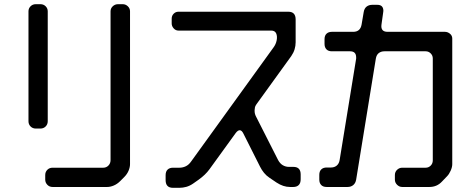

<svg xmlns="http://www.w3.org/2000/svg" viewBox="-20 -789 2224 917"><path d="M231 104H492Q507 104 523.5 97Q540 90 554 76L573 57Q587 43 594 26.5Q601 10 601 -5V-735Q601 -749 590.5 -759Q580 -769 566 -769H544Q529 -769 518.5 -759Q508 -749 508 -735V-24Q508 -9 498 1.5Q488 12 473 12H231Q216 12 206 22Q196 32 196 47V69Q196 83 206 93.5Q216 104 231 104ZM151 -175H173Q188 -175 198 -185Q208 -195 208 -210V-735Q208 -749 198 -759Q188 -769 173 -769H151Q136 -769 126 -759Q116 -749 116 -735V-210Q116 -195 126 -185Q136 -175 151 -175Z M806 108H837Q853 108 869.5 103.5Q886 99 902 88L929 69Q961 46 980 20L1106 -154Q1116 -167 1125 -167Q1135 -167 1143 -150L1222 7Q1230 23 1241 36.5Q1252 50 1267 60L1301 83Q1333 104 1365 104H1381Q1397 104 1406.5 95Q1416 86 1416 67V44Q1416 8 1381 8H1360Q1344 8 1330.5 0Q1317 -8 1308 -25L1203 -232Q1196 -245 1196 -259Q1196 -260 1196 -263Q1196 -266 1197 -271Q1197 -281 1207 -294L1371 -521Q1382 -537 1387 -553.5Q1392 -570 1392 -587V-696Q1392 -733 1357 -733H832Q819 -733 809.5 -723.5Q800 -714 800 -700V-677Q800 -664 809.5 -653.5Q819 -643 832 -643H1275Q1293 -643 1299 -629.5Q1305 -616 1301.5 -597Q1298 -578 1286 -562L893 -18Q882 -2 867.5 5Q853 12 837 12H806Q790 12 780.5 21Q771 30 771 48V71Q771 108 806 108Z M1681 -509 1602 -24Q1599 -7 1588 2Q1577 11 1561 11H1540Q1524 11 1514.5 20Q1505 29 1505 46V69Q1505 85 1514 94.5Q1523 104 1540 104H1640Q1656 104 1667 95Q1678 86 1681 69L1775 -509Q1778 -527 1789 -535.5Q1800 -544 1816 -544H2013Q2027 -544 2037 -534Q2047 -524 2047 -510V-23Q2047 -8 2037 2Q2027 12 2013 12H1901Q1887 12 1876.5 22Q1866 32 1866 47V69Q1866 83 1876.5 93.5Q1887 104 1901 104H2031Q2067 104 2091 78L2115 53Q2125 43 2132.5 26Q2140 9 2140 -5V-605Q2140 -619 2129 -628Q2118 -637 2105 -637H1831Q1797 -637 1802 -672L1810 -729Q1811 -732 1811 -737Q1811 -766 1782 -766H1758Q1742 -766 1731 -757.5Q1720 -749 1717 -731L1707 -672Q1701 -637 1667 -637H1565Q1549 -637 1539.5 -628Q1530 -619 1530 -602V-579Q1530 -563 1539 -553.5Q1548 -544 1565 -544H1652Q1681 -544 1681 -515V-514Q1681 -513 1681 -511.5Q1681 -510 1681 -509Z"/></svg>

Font: WDXL Lubrifont TC
Style: Regular
Weight: 400
Designer: [WDXL Lubrifont] Copyright 2020-2022 (c) NightFurySL2001, Skr-ZERO; [ZCOOL QingKe HuangYou] Copyright 2018-2022 (c) The 
Version: Version 2.001;hotconv 1.1.1;makeotfexe 2.6.0